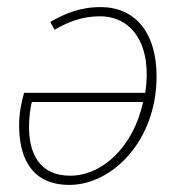

<svg xmlns="http://www.w3.org/2000/svg" viewBox="-20 -510 506 542"><path d="M176 12C296 12 422 -112 422 -294C422 -420 360 -490 264 -490C204 -490 160 -470 122 -448L134 -426C172 -448 212 -464 262 -464C358 -464 410 -376 390 -248H48C40 -220 34 -190 34 -156C34 -58 74 12 176 12ZM178 -14C88 -14 62 -82 62 -150C62 -172 64 -200 70 -222H384C356 -94 268 -14 178 -14Z"/></svg>

Font: Source Sans Pro ExtraLight
Style: Italic
Weight: 200
Italic angle: -11°
Designer: Paul D. Hunt
Foundry: Adobe Systems Incorporated
Version: Version 3.006;hotconv 1.0.111;makeotfexe 2.5.65597